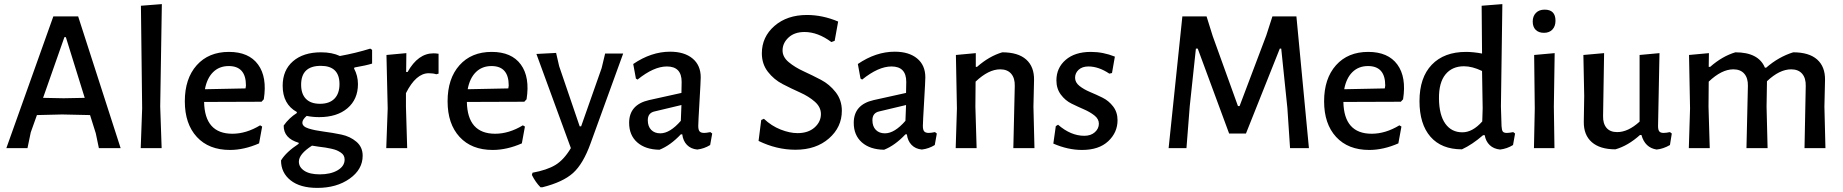

<svg xmlns="http://www.w3.org/2000/svg" viewBox="-20 -722 8984 936"><path d="M361 -642 568 0H462L447 -72L419 -161L283 -164L160 -161L130 -77L114 0H11L240 -642ZM294 -541 190 -245 290 -243 393 -245 301 -541Z M769 -702 761 -203 768 0H666L673 -194L667 -694Z M1101 9Q998 9 939.5 -54.5Q881 -118 881 -228Q881 -339 939 -404Q997 -469 1096 -469Q1193 -469 1238 -407.5Q1283 -346 1266 -238L1255 -226L975 -225Q978 -70 1113 -70Q1180 -70 1248 -111L1258 -105L1243 -23Q1170 9 1101 9ZM1095 -400Q1049 -400 1019 -370.5Q989 -341 979 -287L1177 -291L1179 -305Q1179 -400 1095 -400Z M1545 -467Q1599 -467 1637 -449Q1714 -463 1785 -485L1794 -479V-412Q1766 -403 1708 -393L1706 -388Q1725 -353 1725 -312Q1725 -238 1674 -194.5Q1623 -151 1536 -151Q1504 -151 1475 -157Q1454 -139 1454 -124Q1454 -105 1484.5 -95.5Q1515 -86 1558 -80.5Q1601 -75 1644 -66Q1687 -57 1717.5 -31Q1748 -5 1748 37Q1748 104 1684.5 149Q1621 194 1527 194Q1443 194 1396.5 157Q1350 120 1350 60Q1375 19 1436 -21V-26Q1362 -48 1363 -110Q1389 -147 1427 -171V-176Q1358 -214 1358 -304Q1358 -380 1408.5 -423.5Q1459 -467 1545 -467ZM1544 -401Q1448 -401 1448 -309Q1448 -264 1471.5 -240Q1495 -216 1540 -216Q1586 -216 1610.5 -241Q1635 -266 1635 -312Q1635 -401 1544 -401ZM1437 66Q1437 93 1463.5 110.5Q1490 128 1539 128Q1592 128 1626 108Q1660 88 1660 56Q1660 45 1655.5 36.5Q1651 28 1641 21.5Q1631 15 1622 11Q1613 7 1595.5 3Q1578 -1 1567 -2.5Q1556 -4 1533.5 -7Q1511 -10 1501 -12Q1437 29 1437 66Z M1961 -463 1960 -371H1967Q2018 -462 2093 -462Q2104 -462 2118 -460V-363L2107 -360Q2091 -365 2070 -365Q2008 -365 1959 -268V-202L1965 0H1863L1870 -193L1864 -454Z M2382 9Q2279 9 2220.5 -54.5Q2162 -118 2162 -228Q2162 -339 2220 -404Q2278 -469 2377 -469Q2474 -469 2519 -407.5Q2564 -346 2547 -238L2536 -226L2256 -225Q2259 -70 2394 -70Q2461 -70 2529 -111L2539 -105L2524 -23Q2451 9 2382 9ZM2376 -400Q2330 -400 2300 -370.5Q2270 -341 2260 -287L2458 -291L2460 -305Q2460 -400 2376 -400Z M2691 -464 2706 -399 2806 -106H2813L2913 -390L2930 -461H3018L2859 -23Q2823 77 2773.5 121.5Q2724 166 2624 191H2615Q2591 167 2573 131L2576 120Q2647 107 2688 82Q2729 57 2763 0L2595 -459Z M3247 -470Q3316 -470 3356 -437Q3396 -404 3396 -345Q3396 -327 3390 -226Q3384 -125 3384 -108Q3384 -89 3390.5 -81.5Q3397 -74 3413 -74Q3423 -74 3443 -78L3452 -71L3442 -15Q3413 3 3379 7Q3348 4 3329 -15.5Q3310 -35 3306 -67H3299Q3248 -13 3195 8Q3126 7 3086.5 -28Q3047 -63 3047 -123Q3047 -212 3144 -234L3302 -269L3303 -323Q3303 -398 3231 -398Q3167 -398 3088 -334L3080 -339L3067 -410Q3155 -470 3247 -470ZM3302 -210 3172 -179Q3138 -172 3138 -136Q3138 -106 3154.5 -89Q3171 -72 3199 -72Q3246 -72 3299 -133Z M3914 -649Q3990 -649 4066 -617L4049 -523L4033 -517Q3967 -566 3902 -566Q3853 -566 3824 -539Q3795 -512 3795 -476Q3795 -444 3825 -419Q3855 -394 3897.5 -374.5Q3940 -355 3982 -333Q4024 -311 4054 -272.5Q4084 -234 4084 -182Q4084 -102 4021 -47Q3958 8 3858 8Q3766 8 3678 -35L3691 -137L3704 -143Q3741 -108 3785.5 -90.5Q3830 -73 3868 -73Q3920 -73 3951 -100.5Q3982 -128 3982 -166Q3982 -200 3952.5 -226Q3923 -252 3880.5 -271Q3838 -290 3795.5 -312Q3753 -334 3723.5 -372Q3694 -410 3694 -462Q3694 -542 3755.5 -595.5Q3817 -649 3914 -649Z M4342 -470Q4411 -470 4451 -437Q4491 -404 4491 -345Q4491 -327 4485 -226Q4479 -125 4479 -108Q4479 -89 4485.5 -81.5Q4492 -74 4508 -74Q4518 -74 4538 -78L4547 -71L4537 -15Q4508 3 4474 7Q4443 4 4424 -15.5Q4405 -35 4401 -67H4394Q4343 -13 4290 8Q4221 7 4181.5 -28Q4142 -63 4142 -123Q4142 -212 4239 -234L4397 -269L4398 -323Q4398 -398 4326 -398Q4262 -398 4183 -334L4175 -339L4162 -410Q4250 -470 4342 -470ZM4397 -210 4267 -179Q4233 -172 4233 -136Q4233 -106 4249.5 -89Q4266 -72 4294 -72Q4341 -72 4394 -133Z M4737 -463V-396H4743Q4802 -448 4866 -467Q4943 -467 4982.5 -432Q5022 -397 5021 -332L5018 -202L5023 0H4920L4927 -303Q4928 -341 4909.5 -362.5Q4891 -384 4856 -384Q4799 -384 4736 -324L4735 -202L4741 0H4639L4645 -193L4640 -454Z M5298 -469Q5358 -469 5415 -446L5401 -366L5388 -363Q5336 -398 5286 -398Q5256 -398 5238.5 -382Q5221 -366 5221 -343Q5221 -320 5242.5 -303Q5264 -286 5294 -273.5Q5324 -261 5354.5 -246Q5385 -231 5406.5 -203Q5428 -175 5428 -136Q5428 -76 5382.5 -33.5Q5337 9 5255 9Q5186 9 5115 -22L5127 -107L5138 -114Q5200 -60 5266 -60Q5298 -60 5317.5 -77.5Q5337 -95 5337 -119Q5337 -142 5315.5 -159Q5294 -176 5264 -189Q5234 -202 5203.5 -217Q5173 -232 5151.5 -261Q5130 -290 5130 -330Q5130 -391 5175 -430Q5220 -469 5298 -469Z M6300 -642 6361 0H6269L6256 -195L6226 -485H6219L6054 -71H5972L5819 -485H5810L5780 -204L5764 0H5677L5744 -642H5862L5892 -546L6015 -205H6023L6153 -549L6183 -642Z M6655 9Q6552 9 6493.5 -54.5Q6435 -118 6435 -228Q6435 -339 6493 -404Q6551 -469 6650 -469Q6747 -469 6792 -407.5Q6837 -346 6820 -238L6809 -226L6529 -225Q6532 -70 6667 -70Q6734 -70 6802 -111L6812 -105L6797 -23Q6724 9 6655 9ZM6649 -400Q6603 -400 6573 -370.5Q6543 -341 6533 -287L6731 -291L6733 -305Q6733 -400 6649 -400Z M7304 -702 7297 -203 7300 -107Q7301 -88 7306 -81Q7311 -74 7326 -74Q7337 -74 7357 -78L7366 -71L7356 -15Q7327 3 7293 7Q7262 4 7242.5 -14.5Q7223 -33 7218 -63H7210Q7157 -17 7107 6Q7007 6 6953.5 -55.5Q6900 -117 6900 -229Q6900 -344 6960 -406.5Q7020 -469 7127 -469Q7162 -469 7205 -461L7203 -694ZM7117 -399Q7059 -399 7026.5 -359Q6994 -319 6995 -241Q6996 -161 7026 -119Q7056 -77 7109 -77Q7159 -77 7206 -130L7208 -194L7205 -376Q7157 -399 7117 -399Z M7510 -675Q7563 -675 7563 -621Q7563 -594 7548 -578Q7533 -562 7507 -562Q7481 -562 7466.5 -576.5Q7452 -591 7452 -617Q7452 -643 7467.5 -659Q7483 -675 7510 -675ZM7458 0 7462 -193 7459 -454 7559 -463 7555 -202 7558 0Z M7855 6Q7780 6 7740 -29Q7700 -64 7701 -129L7703 -254L7699 -454L7800 -463L7795 -157Q7794 -120 7811.5 -99Q7829 -78 7864 -78Q7917 -78 7973 -129V-454L8070 -463L8063 -107Q8063 -89 8069 -81.5Q8075 -74 8090 -74Q8102 -74 8121 -78L8130 -71L8121 -15Q8088 4 8056 7Q7999 -2 7982 -64H7975Q7916 -11 7855 6Z M8311 -463 8310 -396H8317Q8376 -448 8440 -467Q8553 -467 8584 -392H8590Q8651 -445 8722 -467Q8799 -467 8838.5 -432Q8878 -397 8877 -332L8874 -202L8879 0H8777L8783 -303Q8784 -341 8765.5 -362.5Q8747 -384 8712 -384Q8655 -384 8594 -326L8592 -202L8597 0H8494L8501 -303Q8502 -341 8483.5 -362.5Q8465 -384 8430 -384Q8373 -384 8310 -324L8309 -202L8315 0H8213L8219 -193L8214 -454Z"/></svg>

Font: Alegreya Sans Medium
Style: Regular
Weight: 500
Designer: Juan Pablo del Peral
Foundry: Huerta Tipografica
Version: Version 2.007